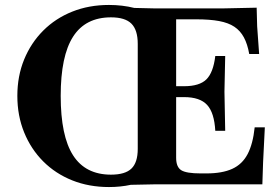

<svg xmlns="http://www.w3.org/2000/svg" viewBox="-20 -744 1109 775"><path d="M420 11Q339 11 271.5 -16Q204 -43 154.5 -92.5Q105 -142 77.5 -209.5Q50 -277 50 -357Q50 -437 77.5 -504Q105 -571 154.5 -620.5Q204 -670 271.5 -697Q339 -724 420 -724Q447 -724 472.5 -721Q498 -718 522 -712L608 -710H876L1016 -713L1018 -638L1026 -526H986Q979 -566 964.5 -593Q950 -620 926 -636Q902 -652 864.5 -659Q827 -666 773 -666H691V-107Q691 -70 711.5 -57Q732 -44 790 -44H813Q877 -44 917.5 -62.5Q958 -81 979.5 -122Q1001 -163 1008 -230H1049L1042 -90L1039 0H608L508 2Q466 11 420 11ZM428 -39Q485 -39 510.5 -63.5Q536 -88 536 -143V-567Q536 -623 510.5 -648.5Q485 -674 428 -674Q325 -674 275 -596Q225 -518 225 -357Q225 -195 275 -117Q325 -39 428 -39ZM849 -216Q845 -289 816 -320.5Q787 -352 723 -352H645V-396H723Q785 -396 813 -423.5Q841 -451 849 -518H889L886 -374L889 -216Z"/></svg>

Font: Baskervville
Style: Bold
Weight: 700
Version: Version 1.100